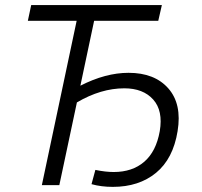

<svg xmlns="http://www.w3.org/2000/svg" viewBox="-20 -730 797 757"><path d="M486.8 -442.9Q589.8 -442.9 643.8 -381.3Q697.8 -319.8 680.2 -212.9Q662.6 -104 595.2 -48.6Q527.8 6.8 424.8 6.8Q378.9 6.8 340.8 -3.9L356 -60.1Q396.5 -51.8 428.2 -51.8Q502 -51.8 548.8 -92.3Q595.7 -132.8 609.9 -212.9Q623.5 -293.5 584 -337.6Q544.4 -381.8 470.2 -381.8Q377.9 -381.8 283.2 -326.2L213.9 0H145L282.2 -647.9H89.8L103 -710H618.2L604 -647.9H351.1L296.9 -392.1Q396 -442.9 486.8 -442.9Z"/></svg>

Font: Rawline
Style: Italic
Weight: 400
Italic angle: -12°
Designer: Matt McInerney, Pablo Impallari, Rodrigo Fuenzalida
Foundry: Matt McInerney, Pablo Impallari, Rodrigo Fuenzalida
Version: Version 4.020;PS 004.020;hotconv 1.0.88;makeotf.lib2.5.64775